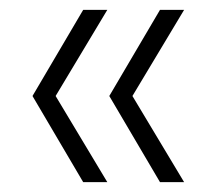

<svg xmlns="http://www.w3.org/2000/svg" viewBox="-20 -490 444 390"><path d="M305 -120 202 -295 305 -470H354L249 -295L354 -120ZM149 -120 46 -295 149 -470H198L93 -295L198 -120Z"/></svg>

Font: DM Sans 11pt ExtraLight
Style: Regular
Weight: 250
Version: Version 4.004;gftools[0.9.30]